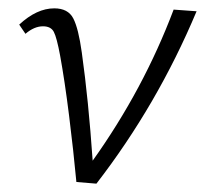

<svg xmlns="http://www.w3.org/2000/svg" viewBox="-20 -438 491 460"><path d="M451 -411Q357 -187 211 2L163 -2Q156 -77 145.5 -161Q135 -245 124 -305Q116 -348 109 -361.5Q102 -375 83 -375Q62 -375 41 -357L26 -379Q68 -418 110 -418Q143 -418 155.5 -394Q168 -370 176 -312Q192 -198 202 -53Q324 -224 396 -415Z"/></svg>

Font: Ysabeau Infant Semilight
Style: Italic
Weight: 300
Italic angle: -12°
Designer: Christian Thalmann (Catharsis Fonts)
Version: Version 0.003